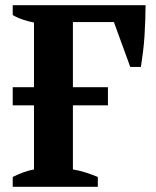

<svg xmlns="http://www.w3.org/2000/svg" viewBox="-20 -720 602 740"><path d="M29 -384H111V-633Q91 -637 69.5 -644Q48 -651 29 -662V-700H541Q541 -676 540 -645Q539 -614 537 -582Q535 -550 531 -518.5Q527 -487 523 -462H482L419 -635H261V-384H396V-314H261V-67Q286 -63 310.5 -55Q335 -47 357 -38V0H29V-38Q73 -60 111 -67V-314H29Z"/></svg>

Font: PT Serif
Style: Bold
Weight: 700
Designer: A.Korolkova, O.Umpeleva, V.Yefimov
Foundry: ParaType Ltd
Version: Version 1.000W OFL; ttfautohint (v1.6)